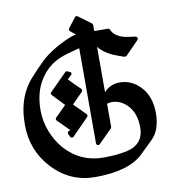

<svg xmlns="http://www.w3.org/2000/svg" viewBox="-104 -1042 1110 1198"><g transform="rotate(-10 451.0 -443.0)"><path d="M844 -266Q844 -374 782 -437Q727 -493 654 -493Q598 -493 560 -455L554 -449V-736Q581 -701 638 -673Q649 -668 667 -661.5Q685 -655 710 -646Q720 -644 726 -649L810 -735Q815 -741 812.5 -748.5Q810 -756 800 -758Q780 -760 763 -762.5Q746 -765 733 -768Q702 -776 681 -791.5Q660 -807 653 -827Q648 -836 640 -836H554V-874Q554 -880 549 -885L468 -945Q458 -951 451 -943L403 -881Q400 -875 400 -870Q400 -864 406 -861Q414 -855 421 -848.5Q428 -842 438 -835L425 -833Q396 -824 365 -809.5Q334 -795 304.5 -778Q275 -761 250 -742.5Q225 -724 207 -706Q189 -688 171.5 -670.5Q154 -653 138 -635H139Q83 -580 54.5 -506Q26 -432 26 -336Q26 -172 135 -55Q245 62 403 62Q615 62 708 -27L782 -99Q815 -129 829.5 -171.5Q844 -214 844 -266ZM732 -194Q732 -107 659 -74Q632 -63 584.5 -56Q537 -49 473 -49Q403 -49 343.5 -75Q284 -101 235 -154Q189 -206 163.5 -272Q138 -338 138 -408Q138 -525 192.5 -606Q247 -687 339 -718Q362 -726 389.5 -733Q417 -740 443 -747V-146Q443 -136 451 -132.5Q459 -129 466 -136L551 -221Q554 -225 554 -229V-376Q569 -381 583 -381Q641 -381 684 -335Q732 -284 732 -194ZM417 -316Q425 -325 417 -334L344 -408L412 -477Q419 -486 412 -495Q374 -531 339 -568L361 -589Q370 -595 368 -602.5Q366 -610 356 -613L342 -619Q340 -620 336 -618.5Q332 -617 330 -614L224 -508Q215 -500 222 -491Q240 -471 259 -452Q278 -433 295 -414L226 -345Q218 -335 227 -326Q245 -308 263 -290.5Q281 -273 299 -254L288 -248Q279 -246 282 -232L290 -215Q293 -207 300 -206Q307 -205 313 -210Z"/></g></svg>

Font: MM Taunggyi
Style: Regular
Weight: 400
Designer: Khon Soe Zaw Thu
Version: Version 1.00 July 18, 2016, initial release